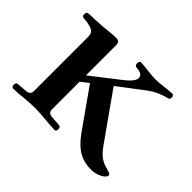

<svg xmlns="http://www.w3.org/2000/svg" viewBox="-109 -645 837 837"><g transform="rotate(45 309.5 -226.5)"><path d="M21 -8C21 2 26 6 32 6C45 6 72 4 92 2C115 0 140 -2 159 -2C178 -2 203 0 226 2C246 4 273 6 286 6C292 6 296 2 296 -8C296 -17 292 -23 282 -23L240 -26C227 -27 215 -31 215 -50V-220L251 -248L376 -71C425 -2 467 16 523 16C554 16 594 -3 594 -21C594 -29 581 -32 570 -35C533 -44 511 -60 485 -97L333 -312L453 -403C474 -419 506 -434 534 -440C544 -442 548 -446 548 -455C548 -465 543 -469 537 -469C530 -469 512 -467 492 -465C469 -462 454 -461 441 -461C428 -461 414 -462 391 -465C371 -467 353 -469 346 -469C340 -469 335 -465 335 -455C335 -446 339 -439 349 -439C375 -437 386 -429 386 -413C386 -392 355 -368 341 -357L215 -259V-440C215 -454 214 -468 193 -468C177 -468 150 -465 118 -462C93 -460 52 -458 38 -458C25 -458 21 -454 21 -442C21 -429 27 -429 38 -428C52 -427 73 -424 85 -418C97 -412 103 -404 103 -383V-50C103 -31 90 -27 77 -26L35 -23C25 -23 21 -17 21 -8Z"/></g></svg>

Font: Monomakh Unicode
Style: Regular
Weight: 400
Version: Version 1.2